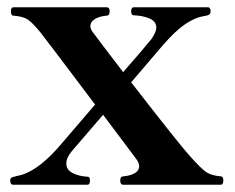

<svg xmlns="http://www.w3.org/2000/svg" viewBox="-20 -507 644 527"><path d="M593 -12Q593 0 586 0H318Q310 0 310 -12Q310 -23 319 -23Q339 -25 350.5 -32Q362 -39 362 -51Q362 -60 353 -72L263 -192L177 -92Q162 -74 162 -58Q162 -41 179.5 -32Q197 -23 220 -22Q227 -22 227 -12Q227 0 220 0H16Q8 0 8 -12Q8 -17 11 -19Q14 -21 19 -22Q24 -23 26 -24Q77 -32 138 -100L241 -220Q104 -402 91 -418Q69 -445 56 -453.5Q43 -462 17 -464Q10 -464 10 -476Q10 -487 17 -487H273Q281 -487 281 -476Q281 -464 272 -464Q252 -462 240 -454.5Q228 -447 228 -435Q228 -427 236 -417Q246 -403 318 -309Q374 -373 395 -399Q409 -419 409 -431Q409 -448 391 -456Q373 -464 347 -465Q340 -465 340 -476Q340 -487 347 -487H551Q558 -487 558 -476Q558 -470 555.5 -468Q553 -466 548 -464.5Q543 -463 541 -463Q515 -459 488 -440.5Q461 -422 428 -384L340 -281Q472 -111 500 -80Q533 -43 547 -34Q561 -25 586 -23Q593 -23 593 -12Z"/></svg>

Font: Shippori Mincho ExtraBold
Style: Regular
Weight: 800
Designer: FONTDASU
Foundry: FONTDASU / Google Inc. / but / Adobe
Version: Version 3.110; ttfautohint (v1.8.3)